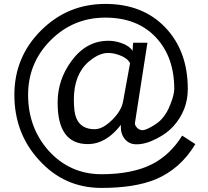

<svg xmlns="http://www.w3.org/2000/svg" viewBox="-20 -718 1050 971"><path d="M493.2 232.4Q304.7 232.4 177.7 91.8Q52.7 -43.9 52.7 -238.3Q52.7 -429.7 187.5 -564Q322.3 -698.2 512.7 -698.2Q702.1 -698.2 815.9 -579.1Q929.7 -460 929.7 -267.6Q929.7 -161.1 857.4 -80.1Q826.2 -44.9 773.4 -17.6Q715.8 12.7 668.9 11.7Q631.8 11.7 609.9 -16.6Q587.9 -44.9 591.8 -86.9Q516.6 10.7 423.8 10.7Q270.5 10.7 271.5 -200.2Q271.5 -313.5 339.8 -407.2Q416 -512.7 529.3 -511.7Q560.5 -511.7 591.8 -501Q632.8 -487.3 650.4 -460.9L653.3 -502H725.6L662.1 -93.8Q663.1 -82 673.8 -71.3Q684.6 -60.5 699.2 -59.6Q713.9 -58.6 748 -78.1Q782.2 -97.7 798.8 -117.2Q825.2 -145.5 842.8 -193.4Q860.4 -237.3 861.3 -267.6Q861.3 -430.7 767.6 -529.8Q673.8 -628.9 512.7 -628.9Q350.6 -628.9 236.3 -514.6Q122.1 -400.4 122.1 -238.3Q122.1 -73.2 225.6 43.9Q334 163.1 493.2 163.1Q648.4 163.1 749 112.3Q840.8 65.4 901.4 -32.2L967.8 10.7Q892.6 136.7 765.6 189.5Q660.2 232.4 493.2 232.4ZM637.7 -398.4Q625 -423.8 585.9 -438.5Q554.7 -450.2 526.4 -450.2Q481.4 -450.2 429.7 -407.2Q353.5 -341.8 353.5 -214.8Q353.5 -148.4 366.2 -120.1Q389.6 -64.5 459 -64.5Q499 -64.5 546.4 -110.8Q593.8 -157.2 602.5 -205.1Z"/></svg>

Font: Puritan
Style: Italic
Weight: 400
Version: 2.0a